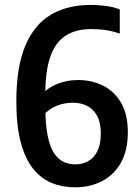

<svg xmlns="http://www.w3.org/2000/svg" viewBox="-20 -770 574 799"><path d="M292.5 9.5Q239 9.5 194.2 -9Q149.5 -27.5 116.8 -69Q84 -110.5 66 -179.2Q48 -248 48 -348.5Q48 -491 85.2 -579.5Q122.5 -668 191.8 -708.8Q261 -749.5 357.5 -749.5Q390 -749.5 421.8 -745.2Q453.5 -741 478.5 -730.5V-630Q450.5 -640 422 -644.5Q393.5 -649 360 -649Q297 -649 254.5 -622.5Q212 -596 190.2 -536.2Q168.5 -476.5 168.5 -376.5V-328.5Q168.5 -255.5 177.8 -208.2Q187 -161 203.8 -134.5Q220.5 -108 243.5 -97Q266.5 -86 294 -86Q322.5 -86 346.5 -99Q370.5 -112 385 -140.5Q399.5 -169 399.5 -214.5Q399.5 -260 384 -288.2Q368.5 -316.5 342.2 -329.5Q316 -342.5 283 -342.5Q257 -342.5 231 -335Q205 -327.5 182.5 -310.8Q160 -294 144 -266.5V-363.5Q168.5 -399 212 -418Q255.5 -437 305.5 -437Q361 -437 408 -414Q455 -391 483.5 -342.8Q512 -294.5 512 -219.5Q512 -144.5 483.5 -93.5Q455 -42.5 405.2 -16.5Q355.5 9.5 292.5 9.5Z"/></svg>

Font: Encode Sans SC Condensed SemiBold
Style: Regular
Weight: 600
Width: 3
Designer: Multiple Designers
Foundry: Impallari Type
Version: Version 3.002